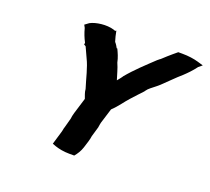

<svg xmlns="http://www.w3.org/2000/svg" viewBox="-105 -737 939 858"><g transform="rotate(20 364.0 -308.0)"><path d="M168 -576 175 -563C181 -540 189 -520 199 -501L198 -492L200 -491C201 -491 203 -490 207 -487C214 -471 223 -453 229 -439C248 -401 257 -355 272 -308C273 -292 280 -277 284 -265L261 -190C257 -177 256 -169 255 -161L242 -113L241 -111C240 -104 238 -96 237 -92L218 -28L234 -22C252 -16 275 -11 302 -11H319H326C337 -24 348 -41 354 -60L364 -92C367 -102 369 -111 370 -119L384 -167V-168C386 -178 386 -184 388 -190L410 -261C436 -285 456 -316 474 -335C493 -355 507 -372 523 -388L524 -390L533 -401C544 -412 560 -422 580 -440C608 -466 633 -493 660 -516C677 -532 694 -549 711 -572L728 -586L701 -594C680 -600 654 -604 624 -604H612H605C592 -593 577 -581 565 -570C558 -564 551 -557 541 -548L539 -547L528 -538C488 -500 447 -463 409 -417V-416C404 -408 396 -400 390 -392C382 -416 376 -443 365 -467C360 -491 352 -508 343 -527L342 -526L340 -527C337 -532 333 -541 324 -551C319 -566 315 -584 312 -600L307 -597L299 -600C263 -611 213 -604 187 -590Z"/></g></svg>

Font: SolarCharger
Style: 1052
Weight: 1000
Designer: Mew Too
Foundry: Cannot Into Space Fonts/KineticPlasma Fonts
Version: Version 1.100